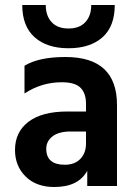

<svg xmlns="http://www.w3.org/2000/svg" viewBox="-20 -744 547 768"><path d="M239 -85Q279 -85 301.5 -108.5Q324 -132 324 -170V-218H262Q215 -218 190 -198.5Q165 -179 165 -149Q165 -85 239 -85ZM329 -61Q294 4 197 4Q125 4 82.5 -38Q40 -80 40 -144Q40 -216 94 -257Q148 -298 250 -298H324V-329Q324 -371 302 -393Q280 -415 227 -415Q146 -415 78 -370V-481Q135 -516 242 -516Q448 -516 448 -324V0H329ZM439 -724Q439 -638 389.5 -594.5Q340 -551 254 -551Q168 -551 118.5 -595Q69 -639 69 -724H163Q163 -681 186.5 -655.5Q210 -630 254 -630Q298 -630 321.5 -655.5Q345 -681 345 -724Z"/></svg>

Font: Hind Siliguri SemiBold
Style: Regular
Weight: 600
Designer: Jyotish Sonowal
Foundry: Indian Type Foundry
Version: Version 1.001;PS 1.0;hotconv 1.0.86;makeotf.lib2.5.63406; tt